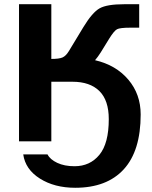

<svg xmlns="http://www.w3.org/2000/svg" viewBox="-20 -669 718 909"><path d="M457 -421 497 -486C512.3 -510.7 524.7 -525.5 534 -530.5C543.3 -535.5 564.7 -538 598 -538H639V-649H568C513.3 -649 474.5 -642.5 451.5 -629.5C428.5 -616.5 403 -587 375 -541L306 -427C296.7 -411.7 286.7 -401.7 276 -397C265.3 -392.3 247.7 -390 223 -390V-649H70V0H223V-282H323C378.3 -282 420.8 -267.3 450.5 -238C480.2 -208.7 495 -164.3 495 -105C495 -28.3 480.2 28 450.5 64C420.8 100 381.7 118 333 118C301 118 273.7 112.7 251 102C228.3 91.3 213 78 205 62H90C96.7 109.3 123 147.5 169 176.5C215 205.5 270.7 220 336 220C436 220 512.7 190.8 566 132.5C619.3 74.2 646 -12.3 646 -127C646 -191 626.5 -246 587.5 -292C548.5 -338 496 -368.7 430 -384C438.7 -394 447.7 -406.3 457 -421Z"/></svg>

Font: Play
Style: Bold
Weight: 700
Designer: Jonas Hecksher
Foundry: Jonas Hecksher, Playtypeª, e-types AS
Version: Version 1.002